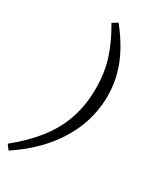

<svg xmlns="http://www.w3.org/2000/svg" viewBox="-286 -787 890 1071"><g transform="rotate(30 159.5 -251.5)"><path d="M142 -714Q190 -654 224 -592.5Q258 -531 276 -465.5Q294 -400 294 -328Q294 -224 257.5 -128.5Q221 -33 148.5 53Q76 139 -33 211L-56 180Q35 107 95.5 29.5Q156 -48 186 -136.5Q216 -225 216 -331Q216 -432 189.5 -516Q163 -600 108 -693Z"/></g></svg>

Font: Source Serif 4
Style: Italic
Weight: 400
Italic angle: -12°
Designer: Frank Grießhammer
Foundry: Adobe Systems Incorporated
Version: Version 4.004;hotconv 1.0.116;makeotfexe 2.5.65601